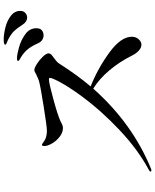

<svg xmlns="http://www.w3.org/2000/svg" viewBox="80 -940 840 1040"><g transform="rotate(-90 500.0 -420.0)"><path d="M961 -730Q961 -713 950 -703Q939 -693 926 -693Q902 -693 886 -718Q867 -748 852 -763.5Q837 -779 811 -793Q802 -798 790 -802.5Q778 -807 778 -811Q778 -820 805 -820Q834 -820 870.5 -811Q907 -802 934 -781.5Q961 -761 961 -730ZM867 -643Q867 -622 855.5 -613Q844 -604 828 -604Q816 -604 804.5 -611Q793 -618 786 -633Q772 -665 756 -686Q740 -707 714 -724Q709 -727 703.5 -730Q698 -733 694 -736Q690 -739 690 -742Q690 -748 705 -748Q723 -748 762 -737.5Q801 -727 834 -703.5Q867 -680 867 -643ZM821 -126Q821 -104 807.5 -89Q794 -74 778 -74Q762 -74 746.5 -87.5Q731 -101 719 -125Q685 -193 638.5 -248Q592 -303 540 -335Q352 -123 106 -22Q101 -20 97 -20Q91 -20 91 -25Q91 -30 102 -35Q210 -93 315 -192Q420 -291 495.5 -393Q571 -495 596 -559Q598 -569 598 -570Q598 -575 589 -575Q571 -575 484.5 -551.5Q398 -528 365 -513Q359 -510 348 -504.5Q337 -499 327 -499Q302 -499 279 -517Q256 -535 242.5 -559Q229 -583 229 -599Q229 -613 236 -613Q239 -613 248 -606Q257 -599 268 -594Q287 -586 313 -586Q334 -586 444 -603.5Q554 -621 582 -629Q592 -632 617 -644Q634 -654 640 -654Q652 -654 674 -640Q696 -626 713.5 -607.5Q731 -589 731 -576Q731 -569 724.5 -562.5Q718 -556 705 -547Q697 -541 688.5 -534Q680 -527 676 -520Q618 -428 552 -349Q650 -310 735.5 -247.5Q821 -185 821 -126Z"/></g></svg>

Font: Shippori Mincho Medium
Style: Regular
Weight: 500
Designer: FONTDASU
Foundry: FONTDASU / Google Inc. / but / Adobe
Version: Version 3.110; ttfautohint (v1.8.3)